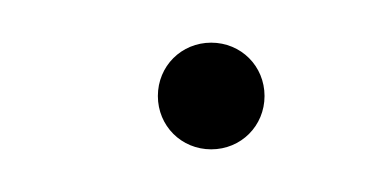

<svg xmlns="http://www.w3.org/2000/svg" viewBox="-20 -350 177 90"><path d="M79 -280C93 -280 104 -291 104 -305C104 -319 93 -330 79 -330C65 -330 54 -319 54 -305C54 -291 65 -280 79 -280Z"/></svg>

Font: Nacelle Thin
Style: Italic
Weight: 100
Italic angle: -12°
Designer: Sora Sagano
Foundry: Sora Sagano
Version: Version 1.000;FEAKit 1.0